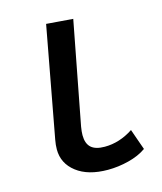

<svg xmlns="http://www.w3.org/2000/svg" viewBox="-108 -783 734 872"><g transform="rotate(-15 259.0 -347.5)"><path d="M316.4 -694.3 224.1 -212.4Q220.2 -189 220.2 -172.9Q220.2 -133.8 240.7 -115Q261.2 -96.2 304.7 -96.2Q374.5 -96.2 439 -138.7Q444.8 -122.1 456.3 -89.4Q467.8 -56.6 473.6 -40.5Q439 -16.1 389.9 -3.7Q340.8 8.8 292 8.8Q198.7 8.8 144.8 -33Q90.8 -74.7 90.8 -140.6Q90.8 -161.6 95.2 -185.1Q111.3 -271.5 143.3 -444.6Q175.3 -617.7 191.4 -704.1Q211.9 -702.1 253.7 -699.2Q295.4 -696.3 316.4 -694.3Z"/></g></svg>

Font: Fantasque Sans Mono
Style: Bold Italic
Weight: 700
Italic angle: -11°
Monospace: yes
Designer: Jany Belluz
Version: Version 1.7.1